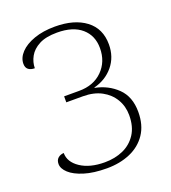

<svg xmlns="http://www.w3.org/2000/svg" viewBox="-134 -823 829 933"><g transform="rotate(-20 280.0 -357.0)"><path d="M260 10Q191 10 143 -5Q95 -20 70 -43Q45 -66 45 -90Q45 -110 57 -120.5Q69 -131 87 -132Q87 -85 135 -53Q183 -21 260 -21Q313 -21 355.5 -40Q398 -59 423.5 -98Q449 -137 449 -196Q449 -242 427 -279Q405 -316 365 -337.5Q325 -359 269 -359H183V-390H261Q336 -390 381.5 -435.5Q427 -481 427 -551Q427 -616 382.5 -654.5Q338 -693 256 -693Q198 -693 163 -674.5Q128 -656 112 -627Q96 -598 96 -567Q75 -567 63 -576.5Q51 -586 51 -606Q51 -637 76.5 -664Q102 -691 148.5 -707.5Q195 -724 256 -724Q356 -724 415 -679.5Q474 -635 474 -553Q474 -488 436 -442Q398 -396 336 -380V-378Q403 -365 449.5 -320Q496 -275 496 -196Q496 -128 465 -82Q434 -36 380.5 -13Q327 10 260 10Z"/></g></svg>

Font: Noto Serif ExtraLight
Style: Regular
Weight: 200
Designer: Monotype Design Team
Foundry: Monotype Imaging Inc.
Version: Version 2.015; ttfautohint (v1.8.4.7-5d5b)